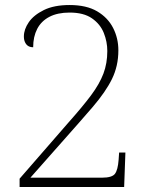

<svg xmlns="http://www.w3.org/2000/svg" viewBox="-20 -744 599 764"><path d="M58 0V-33L252 -256Q309 -320 342.5 -365Q376 -410 391.5 -451Q407 -492 407 -541Q407 -578 393 -613Q379 -648 346 -671Q313 -694 257 -694Q209 -694 176.5 -677Q144 -660 128 -629Q112 -598 112 -556Q101 -556 93 -560.5Q85 -565 80 -575Q75 -585 75 -599Q75 -627 94.5 -655.5Q114 -684 154.5 -704Q195 -724 257 -724Q324 -724 366.5 -699Q409 -674 430 -633Q451 -592 451 -544Q451 -512 444.5 -483.5Q438 -455 425.5 -429.5Q413 -404 394 -376.5Q375 -349 349.5 -319Q324 -289 292 -253L101 -37H386Q426 -37 437.5 -52.5Q449 -68 452 -108L454 -137H479L474 0Z"/></svg>

Font: Noto Serif Khmer ExtraLight
Style: Regular
Weight: 250
Version: Version 2.003